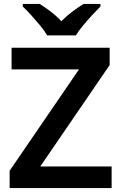

<svg xmlns="http://www.w3.org/2000/svg" viewBox="-20 -957 617 977"><path d="M548 0H29V-88L382 -604H39V-714H538V-626L185 -110H548ZM220 -777Q207 -800 184.5 -827Q162 -854 138.5 -880Q115 -906 96 -924V-937H182Q208 -921 237.5 -898.5Q267 -876 292 -849Q319 -876 349 -898.5Q379 -921 405 -937H491V-924Q473 -906 449 -880Q425 -854 402.5 -827Q380 -800 366 -777Z"/></svg>

Font: Noto Sans Nag Mundari SemiBold
Style: Regular
Weight: 600
Version: Version 1.000